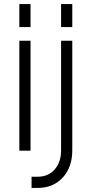

<svg xmlns="http://www.w3.org/2000/svg" viewBox="-20 -740 450 943"><path d="M75 0V-540H130V0ZM75 -607V-720H130V-607ZM135 183V128H165Q217 128 248.5 92.2Q280 56.5 280 -1V-540H335V-2Q335 81 288.2 132Q241.5 183 165 183ZM280 -607V-720H335V-607Z"/></svg>

Font: Mohave Light
Style: Regular
Weight: 300
Designer: Gumpita Rahayu
Foundry: Tokotype
Version: Version 2.003